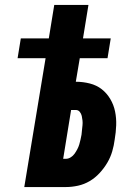

<svg xmlns="http://www.w3.org/2000/svg" viewBox="-20 -755 540 775"><path d="M78 0 164 -520H51L64 -600H177L199 -735H337L315 -600H427L414 -520H302L286 -425H287Q315 -425 342.5 -418Q370 -411 390.5 -395Q411 -379 425 -355.5Q439 -332 444.5 -305Q450 -278 449 -249.5Q448 -221 443 -192Q440 -168 433 -144Q426 -120 413 -98Q400 -76 382 -56.5Q364 -37 342 -24Q320 -11 295 -5.5Q270 0 246 0ZM235 -114H246Q256 -114 265.5 -120Q275 -126 281 -134.5Q287 -143 292 -152.5Q297 -162 300 -172Q303 -182 305 -191.5Q307 -201 309 -211Q310 -221 311 -230.5Q312 -240 313 -249.5Q314 -259 313 -268.5Q312 -278 310 -287Q308 -296 302 -303.5Q296 -311 286 -311H267Z"/></svg>

Font: Iosevka Heavy Oblique
Style: Regular
Weight: 900
Italic angle: -9°
Monospace: yes
Designer: Belleve Invis
Foundry: Belleve Invis
Version: Version 32.5.0; ttfautohint (v1.8.4)